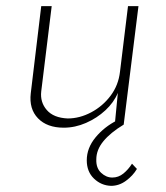

<svg xmlns="http://www.w3.org/2000/svg" viewBox="-20 -405 538 624"><path d="M341 199Q309 198 285.5 175.5Q262 153 262 116Q262 76 290.5 41.5Q319 7 361 -14L382 -2L353 0L363 -103Q350 -72 322.5 -46.5Q295 -21 259.5 -5.5Q224 10 187 10Q133 10 103.5 -20.5Q74 -51 80 -102L114 -385H148L114 -108Q110 -73 132 -47.5Q154 -22 200 -20Q239 -20 276.5 -40Q314 -60 339.5 -94Q365 -128 370 -172L396 -385H430L382 0Q339 26 316 54Q293 82 293 113Q292 141 308.5 156.5Q325 172 345 172Q365 172 381 159Q397 146 409 127L425 144Q412 166 389.5 182.5Q367 199 341 199Z"/></svg>

Font: Josefin Sans ExtraLight
Style: Italic
Weight: 250
Italic angle: -7°
Designer: Santiago Orozco
Foundry: Typemade
Version: Version 2.000